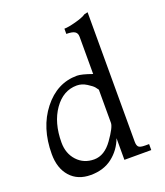

<svg xmlns="http://www.w3.org/2000/svg" viewBox="-142 -858 830 967"><g transform="rotate(-20 273.0 -374.0)"><path d="M506 0H362V-116Q341 -59 294 -22.5Q247 14 177.5 14Q108 14 68 -31Q28 -76 28 -152Q28 -293 101.5 -386.5Q175 -480 282 -480Q306 -480 362 -460V-660Q362 -679 349 -687.5Q336 -696 304 -696V-724Q325 -724 366 -735Q407 -746 424 -758L442 -762V-68Q442 -49 449.5 -40.5Q457 -32 486 -32H506ZM362 -198V-376Q358 -382 350 -392Q342 -402 316.5 -418Q291 -434 264 -434Q191 -434 142.5 -365Q94 -296 94 -190Q94 -131 129.5 -92.5Q165 -54 220.5 -54Q276 -54 319 -114.5Q362 -175 362 -198Z"/></g></svg>

Font: Montaga
Style: Regular
Weight: 400
Designer: Alejandra Rodriguez
Foundry: Alejandra Rodriguez
Version: Version 1.001